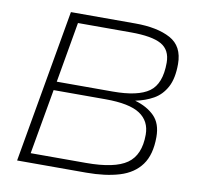

<svg xmlns="http://www.w3.org/2000/svg" viewBox="-76 -746 846 825"><g transform="rotate(10 347.0 -334.0)"><path d="M51 0 168 -668H449Q545 -668 602.5 -637Q660 -606 660 -528Q660 -465 639.5 -427Q619 -389 584.5 -369.5Q550 -350 506 -341Q559 -326 591 -294Q623 -262 623 -203Q623 -126 590.5 -81.5Q558 -37 497 -18.5Q436 0 352 0ZM103 -41H344Q469 -41 522.5 -78.5Q576 -116 576 -205Q576 -264 530 -294.5Q484 -325 379 -325H153ZM160 -363H404Q514 -363 562.5 -398Q611 -433 611 -525Q611 -581 570 -604Q529 -627 437 -627H206Z"/></g></svg>

Font: Gantari ExtraLight
Style: Italic
Weight: 250
Italic angle: -10°
Designer: Anugrah Pasau
Foundry: Lafontype
Version: Version 1.000